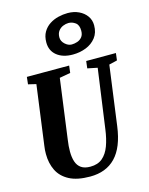

<svg xmlns="http://www.w3.org/2000/svg" viewBox="-154 -1179 995 1283"><g transform="rotate(-15 343.0 -537.0)"><path d="M623 -680 567.5 -269Q558 -197.5 536.8 -144.8Q515.5 -92 482.5 -57.8Q449.5 -23.5 405.5 -6.8Q361.5 10 307 10Q217 10 162.5 -19Q108 -48 83.5 -98.2Q59 -148.5 59 -211.5Q59 -225.5 59.8 -239.2Q60.5 -253 63 -267.5L118.5 -680L64 -693L69.5 -743H362L356 -693.5L280.5 -680L225 -268Q221.5 -246 220 -225.2Q218.5 -204.5 218.5 -186.5Q218.5 -146 228.5 -116Q238.5 -86 261.8 -69.8Q285 -53.5 325 -53.5Q377 -53.5 409 -80.8Q441 -108 459 -156.5Q477 -205 485.5 -269L542.5 -679.5L474 -693.5L480 -743H685.5L679.5 -693.5ZM406 -807.5Q337 -807.5 295.8 -840.8Q254.5 -874 254.5 -931.5Q254.5 -974 271.8 -1003.2Q289 -1032.5 316.8 -1050.5Q344.5 -1068.5 377.5 -1076.5Q410.5 -1084.5 442.5 -1084.5Q485 -1084.5 519 -1068.5Q553 -1052.5 573 -1024.5Q593 -996.5 593 -960Q593 -909 566.5 -875Q540 -841 497.2 -824.2Q454.5 -807.5 406 -807.5ZM415.5 -874.5Q434.5 -874.5 454.2 -881Q474 -887.5 487.2 -903.5Q500.5 -919.5 500.5 -947.5Q500.5 -987 478.2 -1003Q456 -1019 431 -1019Q412.5 -1019 393 -1011Q373.5 -1003 360.5 -985.8Q347.5 -968.5 347.5 -941.5Q347.5 -915 369.5 -894.8Q391.5 -874.5 415.5 -874.5Z"/></g></svg>

Font: Merriweather 24pt SemiCondensed Black
Style: Italic
Weight: 900
Width: 4
Italic angle: -7.8°
Designer: Eben Sorkin
Foundry: Eben Sorkin
Version: Version 2.101